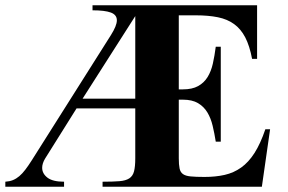

<svg xmlns="http://www.w3.org/2000/svg" viewBox="-29 -708 1091 728"><path d="M963.9 0H359.9V-19Q399.4 -19 423.6 -21Q447.8 -22.9 461.2 -31.7Q474.6 -40.5 479.2 -58.3Q483.9 -76.2 483.9 -107.9V-296.9H261.2L142.1 -106.9Q130.9 -88.4 130.9 -71.8Q130.9 -49.8 150.9 -34.4Q170.9 -19 213.9 -19V0H-8.8V-19Q7.3 -20 20 -25.1Q32.7 -30.3 44.2 -40Q55.7 -49.8 66.9 -64.5Q78.1 -79.1 90.8 -99.1L391.1 -574.2Q414.1 -610.4 414.1 -630.9Q414.1 -651.9 391.4 -660.4Q368.7 -668.9 321.8 -668.9V-688H945.8V-484.9H926.8Q917.5 -534.2 900.9 -566.2Q884.3 -598.1 858.6 -616.7Q833 -635.3 797.1 -642.6Q761.2 -649.9 712.9 -649.9H648.9V-369.1H664.1Q699.7 -369.1 722.2 -381.6Q744.6 -394 758.1 -415.8Q771.5 -437.5 778.1 -467Q784.7 -496.6 789.1 -530.8H808.1V-170.9H789.1Q784.2 -202.1 777.3 -231Q770.5 -259.8 757.3 -281.7Q744.1 -303.7 721.9 -316.9Q699.7 -330.1 664.1 -330.1H648.9V-107.9Q648.9 -83.5 651.9 -69.3Q654.8 -55.2 664.6 -48.1Q674.3 -41 693.6 -39.1Q712.9 -37.1 746.1 -37.1Q788.6 -37.1 823 -44.9Q857.4 -52.7 885.5 -72.8Q913.6 -92.8 936 -127.9Q958.5 -163.1 977.1 -217.8H995.1ZM483.9 -647 284.2 -334H483.9Z"/></svg>

Font: Tai Heritage Pro
Style: Bold
Weight: 700
Designer: Faah Baccam, Walt Agee, Victor Gaultney, Annie Olsen, Eric Hays
Foundry: SIL International
Version: Version 2.600